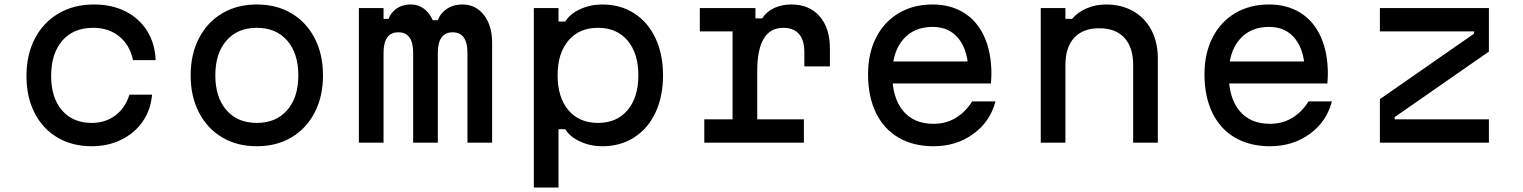

<svg xmlns="http://www.w3.org/2000/svg" viewBox="-20 -636 6790 856"><path d="M98 -297Q98 -392 135.5 -464Q173 -536 241 -576Q309 -616 399 -616Q479 -616 540 -585Q601 -554 636 -498Q671 -442 674 -368H573Q559 -435 512 -473.5Q465 -512 395 -512Q307 -512 257.5 -454.5Q208 -397 208 -297Q208 -200 256.5 -144Q305 -88 389 -88Q450 -88 494.5 -121.5Q539 -155 557 -214H658Q652 -146 616 -94Q580 -42 520.5 -13Q461 16 389 16Q302 16 236 -23Q170 -62 134 -133Q98 -204 98 -297Z M830 -300Q830 -394 867 -465.5Q904 -537 970.5 -576.5Q1037 -616 1125 -616Q1213 -616 1279.5 -576.5Q1346 -537 1383 -465.5Q1420 -394 1420 -300Q1420 -206 1383 -134.5Q1346 -63 1279.5 -23.5Q1213 16 1125 16Q1037 16 970.5 -23.5Q904 -63 867 -134.5Q830 -206 830 -300ZM1310 -300Q1310 -398 1260.5 -455Q1211 -512 1125 -512Q1039 -512 989.5 -455Q940 -398 940 -300Q940 -202 989.5 -145Q1039 -88 1125 -88Q1211 -88 1260.5 -145Q1310 -202 1310 -300Z M1690 -600V-552H1769L1704 -512Q1707 -560 1736 -588Q1765 -616 1812 -616Q1855 -616 1885 -583.5Q1915 -551 1922 -498L1857 -546H1985L1925 -512Q1928 -559 1960.5 -587.5Q1993 -616 2042 -616Q2101 -616 2137.5 -569Q2174 -522 2174 -446V0H2064V-400Q2064 -446 2047.5 -469Q2031 -492 1998 -492Q1965 -492 1948.5 -469Q1932 -446 1932 -400V0H1822V-400Q1822 -446 1805.5 -469Q1789 -492 1756 -492Q1723 -492 1706.5 -469Q1690 -446 1690 -400V0H1580V-600Z M2360 -600H2470V-540H2500Q2521 -574 2566.5 -595Q2612 -616 2666 -616Q2746 -616 2807.5 -576.5Q2869 -537 2902.5 -465.5Q2936 -394 2936 -300Q2936 -206 2902.5 -134.5Q2869 -63 2807.5 -23.5Q2746 16 2666 16Q2612 16 2566.5 -5Q2521 -26 2500 -60H2470V200H2360ZM2826 -300Q2826 -398 2778 -455Q2730 -512 2646 -512Q2562 -512 2514 -455Q2466 -398 2466 -300Q2466 -202 2514 -145Q2562 -88 2646 -88Q2730 -88 2778 -145Q2826 -202 2826 -300Z M3348 -600V-554H3378Q3397 -584 3431 -600Q3465 -616 3508 -616Q3588 -616 3634 -563.5Q3680 -511 3680 -420V-340H3566V-404Q3566 -457 3542 -484.5Q3518 -512 3472 -512Q3414 -512 3385 -463.5Q3356 -415 3356 -320V-104H3564V0H3120V-104H3246V-496H3100V-600Z M4335 -362 4298 -305Q4298 -406 4256 -461Q4214 -516 4138 -516Q4054 -516 4006 -459.5Q3958 -403 3958 -305Q3958 -200 4006 -142Q4054 -84 4142 -84Q4197 -84 4240.5 -110Q4284 -136 4314 -184H4418Q4395 -94 4319.5 -39Q4244 16 4142 16Q4052 16 3986 -22.5Q3920 -61 3885 -133.5Q3850 -206 3850 -305Q3850 -398 3886 -468.5Q3922 -539 3987 -577.5Q4052 -616 4138 -616Q4218 -616 4277.5 -579Q4337 -542 4368.5 -472Q4400 -402 4400 -307Q4400 -292 4398 -264H3935V-362Z M4620 -600H4730V-552H4760Q4785 -582 4825 -599Q4865 -616 4911 -616Q4980 -616 5032.5 -586Q5085 -556 5113.5 -501.5Q5142 -447 5142 -376V0H5032V-346Q5032 -425 4993 -467.5Q4954 -510 4881 -510Q4808 -510 4769 -467.5Q4730 -425 4730 -346V0H4620Z M5835 -362 5798 -305Q5798 -406 5756 -461Q5714 -516 5638 -516Q5554 -516 5506 -459.5Q5458 -403 5458 -305Q5458 -200 5506 -142Q5554 -84 5642 -84Q5697 -84 5740.5 -110Q5784 -136 5814 -184H5918Q5895 -94 5819.5 -39Q5744 16 5642 16Q5552 16 5486 -22.5Q5420 -61 5385 -133.5Q5350 -206 5350 -305Q5350 -398 5386 -468.5Q5422 -539 5487 -577.5Q5552 -616 5638 -616Q5718 -616 5777.5 -579Q5837 -542 5868.5 -472Q5900 -402 5900 -307Q5900 -292 5898 -264H5435V-362Z M6618 -600V-406L6198 -114V-104H6618V0H6132V-194L6552 -486V-496H6132V-600Z"/></svg>

Font: Martian Mono VF sWd Rg
Style: Regular
Weight: 400
Width: 6
Monospace: yes
Designer: Roman Shamin
Foundry: Evil Martians
Version: Version 1.100